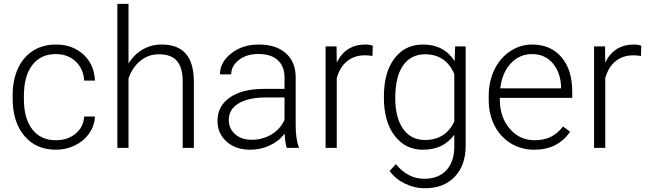

<svg xmlns="http://www.w3.org/2000/svg" viewBox="-20 -770 3374 1000"><path d="M271.5 -39.6Q332.5 -39.6 373.8 -74Q415 -108.4 418.5 -163.1H474.6Q472.2 -114.7 444.3 -75Q416.5 -35.2 370.4 -12.7Q324.2 9.8 271.5 9.8Q167.5 9.8 106.7 -62.5Q45.9 -134.8 45.9 -256.8V-274.4Q45.9 -352.5 73.2 -412.6Q100.6 -472.7 151.6 -505.4Q202.6 -538.1 271 -538.1Q357.9 -538.1 414.3 -486.3Q470.7 -434.6 474.6 -350.1H418.5Q414.6 -412.1 373.8 -450.2Q333 -488.3 271 -488.3Q191.9 -488.3 148.2 -431.2Q104.5 -374 104.5 -271V-253.9Q104.5 -152.8 148.2 -96.2Q191.9 -39.6 271.5 -39.6Z M649.4 -439Q678.2 -486.3 723.1 -512.2Q768.1 -538.1 821.3 -538.1Q906.2 -538.1 947.8 -490.2Q989.3 -442.4 989.7 -346.7V0H931.6V-347.2Q931.2 -418 901.6 -452.6Q872.1 -487.3 807.1 -487.3Q752.9 -487.3 711.2 -453.4Q669.4 -419.4 649.4 -361.8V0H591.3V-750H649.4Z M1473.6 0Q1464.8 -24.9 1462.4 -73.7Q1431.6 -33.7 1384 -12Q1336.4 9.8 1283.2 9.8Q1207 9.8 1159.9 -32.7Q1112.8 -75.2 1112.8 -140.1Q1112.8 -217.3 1177 -262.2Q1241.2 -307.1 1356 -307.1H1461.9V-367.2Q1461.9 -423.8 1427 -456.3Q1392.1 -488.8 1325.2 -488.8Q1264.2 -488.8 1224.1 -457.5Q1184.1 -426.3 1184.1 -382.3L1125.5 -382.8Q1125.5 -445.8 1184.1 -491.9Q1242.7 -538.1 1328.1 -538.1Q1416.5 -538.1 1467.5 -493.9Q1518.6 -449.7 1520 -370.6V-120.6Q1520 -43.9 1536.1 -5.9V0ZM1290 -42Q1348.6 -42 1394.8 -70.3Q1440.9 -98.6 1461.9 -146V-262.2H1357.4Q1270 -261.2 1220.7 -230.2Q1171.4 -199.2 1171.4 -145Q1171.4 -100.6 1204.3 -71.3Q1237.3 -42 1290 -42Z M1919.9 -478.5Q1901.4 -481.9 1880.4 -481.9Q1825.7 -481.9 1787.8 -451.4Q1750 -420.9 1733.9 -362.8V0H1675.8V-528.3H1732.9L1733.9 -444.3Q1780.3 -538.1 1882.8 -538.1Q1907.2 -538.1 1921.4 -531.7Z M1979.5 -269Q1979.5 -393.1 2034.4 -465.6Q2089.4 -538.1 2183.6 -538.1Q2291.5 -538.1 2347.7 -452.1L2350.6 -528.3H2405.3V-10.7Q2405.3 91.3 2348.1 150.9Q2291 210.4 2193.4 210.4Q2138.2 210.4 2088.1 185.8Q2038.1 161.1 2009.3 120.1L2042 85Q2104 161.1 2189.5 161.1Q2262.7 161.1 2303.7 117.9Q2344.7 74.7 2346.2 -2V-68.4Q2290 9.8 2182.6 9.8Q2090.8 9.8 2035.2 -63.5Q1979.5 -136.7 1979.5 -261.2ZM2038.6 -258.8Q2038.6 -157.7 2079.1 -99.4Q2119.6 -41 2193.4 -41Q2301.3 -41 2346.2 -137.7V-383.3Q2325.7 -434.1 2287.1 -460.7Q2248.5 -487.3 2194.3 -487.3Q2120.6 -487.3 2079.6 -429.4Q2038.6 -371.6 2038.6 -258.8Z M2762.2 9.8Q2694.8 9.8 2640.4 -23.4Q2585.9 -56.6 2555.7 -116Q2525.4 -175.3 2525.4 -249V-270Q2525.4 -346.2 2554.9 -407.2Q2584.5 -468.3 2637.2 -503.2Q2689.9 -538.1 2751.5 -538.1Q2847.7 -538.1 2904.1 -472.4Q2960.4 -406.7 2960.4 -293V-260.3H2583.5V-249Q2583.5 -159.2 2635 -99.4Q2686.5 -39.6 2764.6 -39.6Q2811.5 -39.6 2847.4 -56.6Q2883.3 -73.7 2912.6 -111.3L2949.2 -83.5Q2884.8 9.8 2762.2 9.8ZM2751.5 -488.3Q2685.5 -488.3 2640.4 -439.9Q2595.2 -391.6 2585.4 -310.1H2902.3V-316.4Q2899.9 -392.6 2858.9 -440.4Q2817.9 -488.3 2751.5 -488.3Z M3318.4 -478.5Q3299.8 -481.9 3278.8 -481.9Q3224.1 -481.9 3186.3 -451.4Q3148.4 -420.9 3132.3 -362.8V0H3074.2V-528.3H3131.3L3132.3 -444.3Q3178.7 -538.1 3281.2 -538.1Q3305.7 -538.1 3319.8 -531.7Z"/></svg>

Font: Shabnam Thin FD
Style: Thin-FD
Weight: 100
Foundry: DejaVu fonts team - Redesigned by Saber Rastikerdar - Based on Vazir font
Version: Version 5.0.0